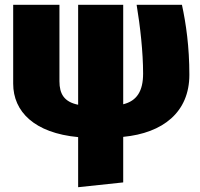

<svg xmlns="http://www.w3.org/2000/svg" viewBox="-20 -554 835 801"><path d="M770 -242C770 -359 756 -456 739 -534H550C565 -444 577 -336 577 -247C577 -174 551 -133 494 -119V-534H306V-117C247 -129 228 -163 228 -215V-534H35V-205C35 -88 124 1 306 18V227L494 207V17C660 1 770 -86 770 -242Z"/></svg>

Font: Fira Sans Heavy
Style: Regular
Weight: 900
Designer: bBox Type GmbH & Carrois Corporate GbR & Edenspiekermann AG
Foundry: bBox Type GmbH & Carrois Corporate GbR & Edenspiekermann AG
Version: Version 4.300;PS 004.300;hotconv 1.0.88;makeotf.lib2.5.64775